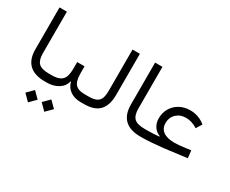

<svg xmlns="http://www.w3.org/2000/svg" viewBox="-126 -1070 2078 1734"><g transform="rotate(30 912.5 -203.5)"><path d="M79.1 -645.5H155.8V-210.4Q155.8 -140.6 186.3 -110.1Q216.8 -79.6 295.4 -79.6H295.9V0H295.4Q189.5 0 134.3 -52.2Q79.1 -104.5 79.1 -209Z M540.5 -231.9Q540.5 -182.1 550.3 -148.2Q560.1 -114.3 588.4 -96.9Q616.7 -79.6 671.4 -79.6H707V0H669.4Q607.4 0 563 -30Q518.6 -60.1 503.9 -115.7H499Q484.9 -59.6 434.6 -29.8Q384.3 0 320.8 0H295.9Q281.7 0 281.7 -40Q281.7 -79.6 295.9 -79.6H320.8Q380.9 -79.6 411.6 -97.2Q442.4 -114.7 453.1 -148.7Q463.9 -182.6 463.9 -231.9V-297.9H540.5ZM196.8 175.3 260.7 111.3 324.7 175.3 260.7 239.7ZM366.7 175.3 430.7 111.3 495.1 175.3 430.7 239.7Z M707 -79.6Q761.2 -79.6 790 -94Q818.8 -108.4 829.6 -138.7Q840.3 -168.9 840.3 -216.8V-645.5H917V-216.8Q917 -110.4 867.2 -55.2Q817.4 0 707 0Q699.7 0 696 -9Q692.4 -18.1 692.4 -40Q692.4 -61.5 696 -70.6Q699.7 -79.6 707 -79.6Z M1075.7 -645.5H1152.3V-210.4Q1152.3 -140.6 1182.9 -110.1Q1213.4 -79.6 1292 -79.6H1292.5V0H1292Q1186 0 1130.9 -52.2Q1075.7 -104.5 1075.7 -209Z M1429.7 -221.2Q1429.7 -165 1470.2 -135.3Q1510.7 -105.5 1587.4 -105.5Q1607.4 -105.5 1635.3 -107.9Q1663.1 -110.4 1700.2 -115.2L1754.4 -123L1763.7 -44.9L1673.3 -33.7Q1603 -23.4 1535.2 -15.9Q1467.3 -8.3 1409.7 -4.2Q1352.1 0 1312.5 0H1292.5Q1278.3 0 1278.3 -40Q1278.3 -79.6 1292.5 -79.6H1310.1Q1379.4 -79.6 1442.9 -85.4V-91.8Q1401.9 -107.4 1378.7 -143.1Q1355.5 -178.7 1355.5 -228Q1355.5 -286.1 1383.1 -332.3Q1410.6 -378.4 1458.7 -405Q1506.8 -431.6 1567.4 -431.6Q1656.7 -431.6 1725.6 -375L1689 -315.4Q1629.9 -353.5 1567.9 -353.5Q1507.8 -353.5 1468.8 -316.2Q1429.7 -278.8 1429.7 -221.2Z"/></g></svg>

Font: Estedad-FD Regular
Style: FD-Regular
Weight: 400
Designer: Amin Abedi
Version: Version 7.3